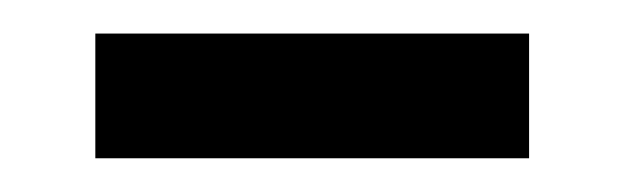

<svg xmlns="http://www.w3.org/2000/svg" viewBox="-20 -293 373 115"><path d="M37.1 -198.2V-272.9H296.9V-198.2Z"/></svg>

Font: Liberation Serif
Style: Italic
Weight: 400
Italic angle: -16.333°
Designer: Steve Matteson
Foundry: Ascender Corporation
Version: Version 2.1.5